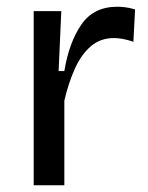

<svg xmlns="http://www.w3.org/2000/svg" viewBox="-20 -550 440 570"><path d="M80 0V-517H162L154 -339H171Q185 -424 221.5 -477Q258 -530 328 -530Q339 -530 351.5 -528.5Q364 -527 381 -522L376 -426Q344 -437 318 -437Q278 -437 249.5 -412.5Q221 -388 202 -345.5Q183 -303 171 -251V0Z"/></svg>

Font: Bricolage Grotesque 10pt
Style: Regular
Weight: 400
Designer: Mathieu Triay
Foundry: Atelier Triay
Version: Version 1.000; ttfautohint (v1.8.4.7-5d5b);gftools[0.9.32]